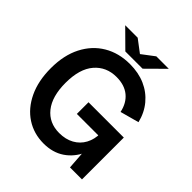

<svg xmlns="http://www.w3.org/2000/svg" viewBox="-228 -1001 1165 1165"><g transform="rotate(45 355.0 -418.0)"><path d="M333 11Q249 11 183 -32Q117 -75 79 -155Q41 -235 41 -344Q41 -455 82 -535Q123 -615 195.5 -658Q268 -701 363 -701Q437 -701 495 -675.5Q553 -650 593 -602Q633 -554 649 -488L528 -455Q515 -518 472.5 -553Q430 -588 361 -588Q274 -588 220.5 -526Q167 -464 167 -344Q167 -227 217.5 -164Q268 -101 355 -101Q410 -101 450.5 -123.5Q491 -146 512.5 -186Q534 -226 534 -277H580Q580 -194 551 -129Q522 -64 466.5 -26.5Q411 11 333 11ZM549 0 534 -214V-359H652V0ZM349 -259V-359H597V-259ZM295 -735 443 -847H550L437 -735ZM289 -735 176 -847H283L431 -735Z"/></g></svg>

Font: Radio Canada Big Medium
Style: Regular
Weight: 500
Designer: Étienne Aubert Bonn
Foundry: Coppers and Brasses
Version: Version 1.001